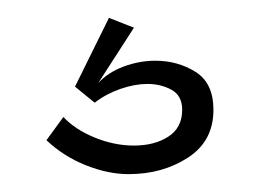

<svg xmlns="http://www.w3.org/2000/svg" viewBox="-20 -40 291 215"><path d="M32 117 51 91Q64 105 86 114Q108 123 130 123Q153 123 168.5 113Q184 103 184 83Q184 67 172 60.5Q160 54 145 54Q131 54 115 59.5Q99 65 86 75L64 57L102 -20L130 -9L90 53Q101 41 118.5 34.5Q136 28 154 28Q179 28 199 40.5Q219 53 219 83Q219 118 190.5 136.5Q162 155 124 155Q101 155 76 145Q51 135 32 117Z"/></svg>

Font: Darker Grotesque Light
Style: Regular
Weight: 400
Version: Version 1.000;gftools[0.9.28]